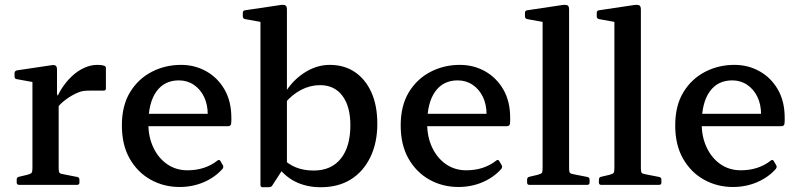

<svg xmlns="http://www.w3.org/2000/svg" viewBox="-20 -775 3351 805"><path d="M116 0V-315H226V0ZM424 -404Q424 -395 414 -395H354Q341 -395 330 -393.5Q319 -392 307 -387Q281 -376 256.5 -358Q232 -340 216 -318L213 -350Q222 -378 239.5 -405Q257 -432 280.5 -454.5Q304 -477 332 -490Q360 -503 388 -503Q424 -503 424 -491ZM60 0Q50 0 50 -10V-22Q50 -32 60 -34L94 -42Q109 -46 112.5 -50.5Q116 -55 116 -70V-180H226V-69Q226 -55 229.5 -50.5Q233 -46 248 -44L304 -33Q313 -31 313 -22V-9Q313 0 303 0ZM116 -315V-462L134 -428L51 -443Q41 -444 41 -454V-469Q41 -477 51 -480L192 -501Q207 -504 213 -500Q219 -496 219 -483V-381L226 -364V-315Z M733 9Q667 9 612 -21.5Q557 -52 524 -109.5Q491 -167 491 -249Q491 -332 525 -388Q559 -444 615.5 -473.5Q672 -503 739 -503Q797 -503 845 -476Q893 -449 921.5 -399.5Q950 -350 950 -281Q950 -276 950 -269Q950 -262 949 -255Q946 -246 937 -246H588V-298H875L851 -278Q851 -283 851 -287Q851 -291 851 -295Q851 -337 835.5 -369Q820 -401 792.5 -419.5Q765 -438 730 -438Q669 -438 635.5 -391Q602 -344 602 -256Q602 -201 623 -156.5Q644 -112 681 -86.5Q718 -61 766 -61Q840 -61 892 -102Q899 -108 904 -100L914 -83Q919 -76 913 -67Q881 -31 834 -11Q787 9 733 9Z M1072 -568H1183V-92L1122 2Q1120 6 1116 8Q1112 10 1107 10H1081Q1072 10 1072 0ZM1163 -113Q1187 -87 1220 -73.5Q1253 -60 1295 -60Q1369 -60 1409 -110Q1449 -160 1449 -250Q1449 -329 1415.5 -373.5Q1382 -418 1322 -418Q1281 -418 1243 -398.5Q1205 -379 1174 -342L1164 -366Q1196 -429 1250 -466Q1304 -503 1362 -503Q1424 -503 1468.5 -472.5Q1513 -442 1537.5 -387Q1562 -332 1562 -256Q1562 -176 1532.5 -115.5Q1503 -55 1450.5 -22.5Q1398 10 1325 10Q1263 10 1215 -15Q1167 -40 1134 -91ZM1072 -567V-714L1090 -680L1007 -695Q998 -697 998 -707V-721Q998 -731 1008 -732L1156 -754Q1170 -756 1176.5 -752.5Q1183 -749 1183 -735V-567Z M1902 9Q1836 9 1781 -21.5Q1726 -52 1693 -109.5Q1660 -167 1660 -249Q1660 -332 1694 -388Q1728 -444 1784.5 -473.5Q1841 -503 1908 -503Q1966 -503 2014 -476Q2062 -449 2090.5 -399.5Q2119 -350 2119 -281Q2119 -276 2119 -269Q2119 -262 2118 -255Q2115 -246 2106 -246H1757V-298H2044L2020 -278Q2020 -283 2020 -287Q2020 -291 2020 -295Q2020 -337 2004.5 -369Q1989 -401 1961.5 -419.5Q1934 -438 1899 -438Q1838 -438 1804.5 -391Q1771 -344 1771 -256Q1771 -201 1792 -156.5Q1813 -112 1850 -86.5Q1887 -61 1935 -61Q2009 -61 2061 -102Q2068 -108 2073 -100L2083 -83Q2088 -76 2082 -67Q2050 -31 2003 -11Q1956 9 1902 9Z M2255 0V-568H2366V0ZM2199 0Q2190 0 2190 -10V-22Q2190 -32 2200 -34L2234 -42Q2249 -46 2252 -50.5Q2255 -55 2255 -70V-180H2366V-69Q2366 -55 2369.5 -50.5Q2373 -46 2387 -44L2443 -33Q2452 -31 2452 -22V-9Q2452 0 2442 0ZM2255 -567V-714L2273 -680L2190 -695Q2181 -697 2181 -707V-721Q2181 -731 2191 -732L2338 -754Q2353 -756 2359.5 -752.5Q2366 -749 2366 -735V-567Z M2556 0V-568H2667V0ZM2500 0Q2491 0 2491 -10V-22Q2491 -32 2501 -34L2535 -42Q2550 -46 2553 -50.5Q2556 -55 2556 -70V-180H2667V-69Q2667 -55 2670.5 -50.5Q2674 -46 2688 -44L2744 -33Q2753 -31 2753 -22V-9Q2753 0 2743 0ZM2556 -567V-714L2574 -680L2491 -695Q2482 -697 2482 -707V-721Q2482 -731 2492 -732L2639 -754Q2654 -756 2660.5 -752.5Q2667 -749 2667 -735V-567Z M3053 9Q2987 9 2932 -21.5Q2877 -52 2844 -109.5Q2811 -167 2811 -249Q2811 -332 2845 -388Q2879 -444 2935.5 -473.5Q2992 -503 3059 -503Q3117 -503 3165 -476Q3213 -449 3241.5 -399.5Q3270 -350 3270 -281Q3270 -276 3270 -269Q3270 -262 3269 -255Q3266 -246 3257 -246H2908V-298H3195L3171 -278Q3171 -283 3171 -287Q3171 -291 3171 -295Q3171 -337 3155.5 -369Q3140 -401 3112.5 -419.5Q3085 -438 3050 -438Q2989 -438 2955.5 -391Q2922 -344 2922 -256Q2922 -201 2943 -156.5Q2964 -112 3001 -86.5Q3038 -61 3086 -61Q3160 -61 3212 -102Q3219 -108 3224 -100L3234 -83Q3239 -76 3233 -67Q3201 -31 3154 -11Q3107 9 3053 9Z"/></svg>

Font: Hahmlet Medium
Style: Regular
Weight: 500
Version: Version 1.002